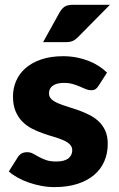

<svg xmlns="http://www.w3.org/2000/svg" viewBox="-20 -756 486 784"><path d="M382 -405Q376 -395.5 369.2 -391.5Q362.5 -387.5 352 -387.5Q341 -387.5 330 -392.2Q319 -397 306.2 -402.5Q293.5 -408 277.5 -412.8Q261.5 -417.5 241 -417.5Q211.5 -417.5 195.8 -406.2Q180 -395 180 -375Q180 -360.5 190.2 -351Q200.5 -341.5 217.5 -334.2Q234.5 -327 256 -320.5Q277.5 -314 300 -306Q322.5 -298 344 -287.2Q365.5 -276.5 382.5 -260.8Q399.5 -245 409.8 -222.5Q420 -200 420 -168.5Q420 -130 406 -97.5Q392 -65 364.2 -41.5Q336.5 -18 295.8 -5Q255 8 202 8Q175.5 8 149 3Q122.5 -2 97.8 -10.5Q73 -19 52 -30.8Q31 -42.5 16 -56L52 -113Q58 -123 67.2 -128.8Q76.5 -134.5 91 -134.5Q104.5 -134.5 115.2 -128.5Q126 -122.5 138.5 -115.5Q151 -108.5 167.8 -102.5Q184.5 -96.5 210 -96.5Q228 -96.5 240.5 -100.2Q253 -104 260.5 -110.5Q268 -117 271.5 -125Q275 -133 275 -141.5Q275 -157 264.5 -167Q254 -177 237 -184.2Q220 -191.5 198.2 -197.8Q176.5 -204 154 -212Q131.5 -220 109.8 -231.2Q88 -242.5 71 -259.8Q54 -277 43.5 -302Q33 -327 33 -362.5Q33 -395.5 45.8 -425.2Q58.5 -455 84 -477.5Q109.5 -500 148 -513.2Q186.5 -526.5 238 -526.5Q266 -526.5 292.2 -521.5Q318.5 -516.5 341.5 -507.5Q364.5 -498.5 383.5 -486.2Q402.5 -474 417 -459.5ZM429 -736.5 299 -605Q287.5 -593.5 277 -588.8Q266.5 -584 249 -584H156L224 -706.5Q232.5 -721 244 -728.8Q255.5 -736.5 279 -736.5Z"/></svg>

Font: Lato ExtraBold
Style: Regular
Weight: 800
Designer: Lukasz Dziedzic with Adam Twardoch and Botio Nikoltchev
Foundry: tyPoland Lukasz Dziedzic
Version: Version 2.015; 2015-08-06; http://www.latofonts.com/